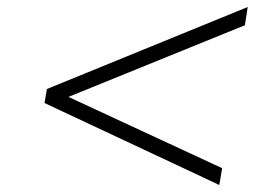

<svg xmlns="http://www.w3.org/2000/svg" viewBox="-20 -560 788 548"><path d="M606 -32 107 -266 114 -306 687 -540 679 -488 157 -276 159 -291 614 -80Z"/></svg>

Font: Nunito Sans 10pt Expanded ExtraLight
Style: Italic
Weight: 250
Width: 7
Italic angle: -9°
Designer: Vernon Adams
Foundry: Vernon Adams
Version: Version 3.101;gftools[0.9.27]